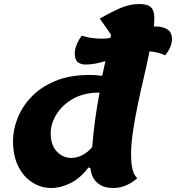

<svg xmlns="http://www.w3.org/2000/svg" viewBox="-20 -913 878 958"><path d="M236 25Q185 25 141.5 -2.5Q98 -30 71.5 -82.5Q45 -135 45 -210Q45 -266 68 -324Q91 -382 137.5 -430.5Q184 -479 256 -509Q328 -539 426 -539Q442 -539 457.5 -538Q473 -537 490 -535L506 -608Q482 -601 457.5 -596Q433 -591 407 -591Q383 -591 368 -603Q353 -615 353 -647Q353 -666 362.5 -690Q372 -714 388 -735Q412 -727 438 -723.5Q464 -720 488 -720Q509 -720 531 -724L534 -740L478 -820Q531 -851 579 -872Q627 -893 675 -893Q717 -893 733.5 -876.5Q750 -860 750 -822Q750 -804 748 -781Q751 -781 755 -781Q790 -781 814 -767Q838 -753 838 -718Q838 -679 804 -637Q785 -646 765.5 -650.5Q746 -655 726 -657Q714 -596 698 -528Q682 -460 667.5 -391Q653 -322 643.5 -258Q634 -194 634 -142Q634 -95 641.5 -66.5Q649 -38 665 -24Q609 25 546 25Q503 25 478.5 9Q454 -7 443 -30Q432 -53 432 -73L422 -78Q382 -25 333 0Q284 25 236 25ZM336 -125Q362 -125 389 -138Q416 -151 440 -179Q445 -244 454.5 -314.5Q464 -385 477 -451Q398 -451 343.5 -419.5Q289 -388 261 -341.5Q233 -295 233 -248Q233 -189 263.5 -157Q294 -125 336 -125Z"/></svg>

Font: Lemon
Style: Regular
Weight: 400
Designer: Eduardo Rodriguez Tunni
Foundry: Eduardo Rodriguez Tunni
Version: Version 1.003; ttfautohint (v1.8.4.7-5d5b);gftools[0.9.24]